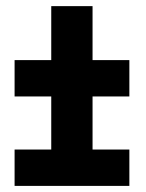

<svg xmlns="http://www.w3.org/2000/svg" viewBox="-20 -609 478 629"><path d="M283.2 -293V-119.1H403.8V0H27.8V-119.1H147.9V-293H27.8V-412.1H147.9V-588.9H283.2V-412.1H403.8V-293Z"/></svg>

Font: Open Sans Hebrew Condensed Extra Bold
Style: Regular
Weight: 800
Width: 3
Foundry: Ascender Corporation, Yanek Iontef
Version: Version 2.001;PS 002.001;hotconv 1.0.70;makeotf.lib2.5.58329